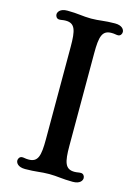

<svg xmlns="http://www.w3.org/2000/svg" viewBox="-118 -837 663 909"><g transform="rotate(15 214.0 -382.0)"><path d="M51.3 -23.4C51.3 -11.7 61.5 6.8 97.2 6.8C149.9 6.8 172.9 0 214.4 0C254.4 0 278.8 6.8 330.6 6.8C366.7 6.8 376.5 -11.7 376.5 -23.4C376.5 -32.7 370.1 -43.9 357.9 -43.9C344.7 -43.9 340.3 -41 326.2 -41C280.3 -41 271.5 -73.7 271.5 -154.3V-607.9C271.5 -689 280.3 -721.7 326.2 -721.7C343.3 -721.7 346.2 -718.8 357.9 -718.8C370.1 -718.8 376.5 -729.5 376.5 -739.3C376.5 -750.5 366.7 -769.5 330.6 -769.5C278.8 -769.5 254.4 -762.2 214.4 -762.2C172.9 -762.2 149.9 -769.5 97.2 -769.5C61.5 -769.5 51.3 -750.5 51.3 -739.3C51.3 -729.5 58.1 -718.8 70.3 -718.8C82.5 -718.8 87.4 -721.7 101.6 -721.7C147.5 -721.7 156.2 -689.5 156.2 -607.9V-154.3C156.2 -73.2 147.5 -41 101.6 -41C84.5 -41 81.1 -43.9 70.3 -43.9C58.1 -43.9 51.3 -32.7 51.3 -23.4Z"/></g></svg>

Font: Stoke
Style: Regular
Weight: 400
Designer: Nicole Fally
Foundry: Nicole Fally
Version: Version 1.002